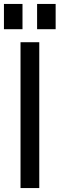

<svg xmlns="http://www.w3.org/2000/svg" viewBox="-29 -953 302 973"><path d="M75 0H170V-739H75ZM-9 -805H85V-933H-9ZM159 -805H253V-933H159Z"/></svg>

Font: Involve Medium
Style: Regular
Weight: 500
Designer: Stefan Peev
Foundry: Context Ltd.
Version: Version 1.001